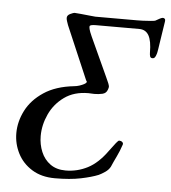

<svg xmlns="http://www.w3.org/2000/svg" viewBox="-50 -715 690 775"><g transform="rotate(5 294.5 -327.5)"><path d="M201 14Q146 14 107.5 -10Q69 -34 49.5 -72.5Q30 -111 30 -154Q30 -201 53 -246Q76 -291 124 -323Q172 -355 246 -363Q257 -364 267.5 -367.5Q278 -371 285.5 -375Q293 -379 295 -383Q296 -385 295 -386.5Q294 -388 292 -391L200 -606Q197 -614 194.5 -622Q192 -630 192 -635Q192 -646 205 -652Q218 -658 222 -658Q227 -658 247 -656Q267 -654 286 -652Q305 -650 307 -650H475Q483 -650 499.5 -650.5Q516 -651 531.5 -652.5Q547 -654 549 -655Q559 -661 567 -665Q575 -669 579 -669Q583 -669 586.5 -666Q590 -663 588 -652Q585 -631 581.5 -610Q578 -589 575.5 -571Q573 -553 571 -541Q570 -536 569 -530Q568 -524 566 -519Q564 -512 560.5 -507.5Q557 -503 551 -503Q543 -503 541 -510Q539 -517 539 -525Q539 -572 526.5 -594Q514 -616 488 -616H312Q301 -616 294.5 -614.5Q288 -613 287 -610Q286 -607 288 -598Q290 -589 299 -569L371 -412Q386 -381 386 -373Q386 -369 383 -361Q378 -346 362.5 -342.5Q347 -339 330 -339Q323 -339 317 -339.5Q311 -340 306 -340Q248 -340 208.5 -311.5Q169 -283 149 -239.5Q129 -196 129 -151Q129 -117 141.5 -87Q154 -57 179 -39Q204 -21 241 -21Q288 -21 330 -42.5Q372 -64 409 -116Q425 -138 434 -149Q443 -160 446 -160Q454 -160 459 -155.5Q464 -151 462 -145Q453 -118 442 -95.5Q431 -73 422 -52Q415 -39 401 -29.5Q387 -20 376 -15Q349 -4 305.5 5Q262 14 201 14Z"/></g></svg>

Font: EB Garamond
Style: Italic
Weight: 400
Italic angle: -17.2°
Designer: Georg Duffner and Octavio Pardo
Foundry: Georg Duffner
Version: Version 1.001